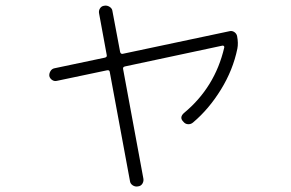

<svg xmlns="http://www.w3.org/2000/svg" viewBox="-20 -624 1040 686"><path d="M182.6 -335Q173.8 -333 166 -338.4Q158.2 -343.8 156.2 -352.5Q155.3 -361.3 160.2 -369.6Q165 -377.9 173.8 -379.9L354.5 -418Q363.3 -419.9 361.3 -427.7L334 -576.2Q332 -585.9 337.4 -594.2Q342.8 -602.5 352.5 -603.5Q362.3 -605.5 371.6 -599.6Q380.9 -593.8 381.8 -584L409.2 -438.5Q411.1 -430.7 418 -431.6L800.8 -512.7Q809.6 -514.6 817.4 -509.3Q825.2 -503.9 827.1 -495.1Q832 -469.7 828.1 -450.2Q812.5 -374 769.5 -304.2Q726.6 -234.4 669.9 -186.5Q662.1 -179.7 651.9 -180.2Q641.6 -180.7 634.8 -189.5Q620.1 -204.1 636.7 -219.7Q748 -311.5 781.2 -454.1Q782.2 -457 779.8 -459.5Q777.3 -461.9 774.4 -460.9L426.8 -386.7Q418 -384.8 419.9 -377L492.2 13.7Q494.1 23.4 488.8 32.2Q483.4 41 472.7 42Q462.9 43.9 454.1 38.1Q445.3 32.2 444.3 22.5L372.1 -367.2Q371.1 -374 363.3 -373Z"/></svg>

Font: Rounded Mgen+ 1m light
Style: Regular
Weight: 200
Designer: [Source Han Sans]
Ryoko NISHIZUKA  (kana & ideographs); Paul D. Hunt (Latin, Greek & Cyrillic); Wenlong ZHANG  (bopomofo
Version: Version 1.059.20150602